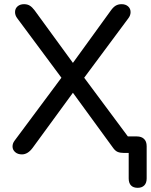

<svg xmlns="http://www.w3.org/2000/svg" viewBox="-20 -732 722 919"><path d="M596 122V0H572Q555 0 543 -5Q531 -10 520 -26L329 -288L136 -24Q113 7 85 7Q65 7 52.5 -4Q40 -15 40 -31Q40 -46 50 -59L274 -360L63 -644Q52 -658 52 -674Q52 -691 64 -701.5Q76 -712 95 -712Q111 -712 122.5 -705Q134 -698 146 -682L329 -431L510 -681Q522 -698 534 -705Q546 -712 562 -712Q581 -712 593 -701.5Q605 -691 605 -674Q605 -658 594 -644L383 -360L592 -79H635Q657 -79 669.5 -67Q682 -55 682 -32V122Q682 144 670.5 155.5Q659 167 639 167Q618 167 607 155.5Q596 144 596 122Z"/></svg>

Font: SN Pro
Style: Regular
Weight: 400
Designer: Tobias Whetton
Foundry: Supernotes
Version: Version 1.003